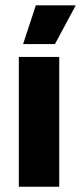

<svg xmlns="http://www.w3.org/2000/svg" viewBox="-20 -707 306 727"><path d="M51.3 0V-491.4H204.3V0ZM115.7 -686.8H265.9V-685.1L188.1 -540.2H67.9V-541.6Z"/></svg>

Font: Anek Latin Medium
Style: Regular
Weight: 500
Designer: Yesha Goshar
Foundry: Ek Type
Version: Version 1.003